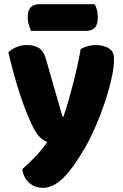

<svg xmlns="http://www.w3.org/2000/svg" viewBox="-20 -712 591 921"><path d="M128 -124Q117 -149 104.5 -180Q92 -211 78.5 -251Q65 -291 50.5 -342.5Q36 -394 20 -461Q34 -475 57.5 -485.5Q81 -496 109 -496Q144 -496 167 -481.5Q190 -467 201 -427Q221 -357 240.5 -288.5Q260 -220 280 -152H284Q296 -186 307.5 -226Q319 -266 330 -308.5Q341 -351 350.5 -393.5Q360 -436 367 -477Q384 -486 402 -491Q420 -496 440 -496Q475 -496 501 -481Q527 -466 527 -429Q527 -389 514.5 -333.5Q502 -278 482 -218.5Q462 -159 437 -102Q412 -45 387 -2Q330 96 282.5 142.5Q235 189 186 189Q146 189 119 164Q92 139 87 99Q119 72 151 38Q183 4 207 -31Q190 -36 170.5 -54.5Q151 -73 128 -124ZM129 -564Q124 -575 118.5 -591.5Q113 -608 113 -626Q113 -663 128 -677.5Q143 -692 168 -692H433Q441 -681 445 -664.5Q449 -648 449 -630Q449 -593 434.5 -578.5Q420 -564 395 -564Z"/></svg>

Font: Baloo Bhai 2 ExtraBold
Style: Regular
Weight: 800
Designer: Supriya Tembe, Noopur Datye and Ek Type
Foundry: Ek Type
Version: Version 1.640;PS 1.000;hotconv 16.6.51;makeotf.lib2.5.65220;